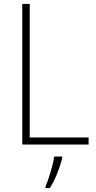

<svg xmlns="http://www.w3.org/2000/svg" viewBox="-20 -734 490 975"><path d="M93 0H430V-36H131V-714H93ZM296 69V61H255C250 103 226 180 211 213V221H233C262 176 284 117 296 69Z"/></svg>

Font: Noto Sans Gurmukhi UI SemiCondensed ExtraLight
Style: Regular
Weight: 200
Width: 4
Designer: Jelle Bosma - Monotype Design Team
Foundry: Monotype Imaging Inc.
Version: Version 2.004